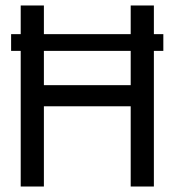

<svg xmlns="http://www.w3.org/2000/svg" viewBox="-20 -680 660 700"><path d="M20.5 -555.5H575.5V-494.5H20.5ZM456.5 -292.5H140V0H55.5V-660H140V-369.5H456.5V-660H541V0H456.5Z"/></svg>

Font: League Spartan Thin
Style: Regular
Weight: 400
Version: Version 2.002